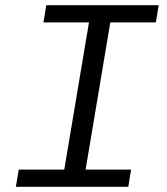

<svg xmlns="http://www.w3.org/2000/svg" viewBox="-20 -718 640 738"><path d="M41 0 52 -66H227L322 -632H147L158 -698H590L579 -632H404L309 -66H484L473 0Z"/></svg>

Font: iA Writer Mono V
Style: Regular
Weight: 400
Italic angle: -9.5°
Designer: Mike Abbink, Paul van der Laan, Pieter van Rosmalen
Foundry: Bold Monday
Version: Version 2.000